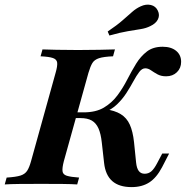

<svg xmlns="http://www.w3.org/2000/svg" viewBox="-45 -780 786 812"><path d="M511.3 11.3Q458.9 11.3 429.8 -14.1Q400.8 -39.5 395.2 -91.1L385.5 -177.4Q381.5 -214.5 371.4 -237.1Q361.3 -259.7 343.1 -270.2Q325 -280.6 295.2 -280.6H260.5L266.9 -304.8H308.1Q360.5 -304.8 394.4 -325Q428.2 -345.2 451.6 -376.6Q475 -408.1 493.1 -443.5Q511.3 -479 530.6 -510.5Q550 -541.9 576.2 -562.1Q602.4 -582.3 642.7 -582.3Q679 -582.3 700 -564.9Q721 -547.6 721 -518.5Q721 -491.9 703.2 -474.6Q685.5 -457.3 657.3 -457.3Q636.3 -457.3 621 -465.7Q605.6 -474.2 593.5 -482.7Q581.5 -491.1 569.4 -491.1Q555.6 -491.1 544 -475.8Q532.3 -460.5 519.4 -436.7Q506.5 -412.9 489.9 -387.1Q473.4 -361.3 450 -338.7Q426.6 -316.1 393.5 -304L398.4 -318.5Q440.3 -312.9 465.7 -297.2Q491.1 -281.5 504 -252.8Q516.9 -224.2 521.8 -179L530.6 -92.7Q533.1 -68.5 541.9 -56.9Q550.8 -45.2 566.9 -45.2Q583.1 -45.2 595.2 -55.6Q607.3 -66.1 620.2 -91.1L641.1 -130.6H670.2L640.3 -72.6Q616.9 -28.2 586.3 -8.5Q555.6 11.3 511.3 11.3ZM-25 0 -16.9 -29Q22.6 -31.5 41.5 -37.5Q60.5 -43.5 69.8 -57.7Q79 -71.8 86.3 -98.4L190.3 -472.6Q198.4 -500.8 196.8 -514.9Q195.2 -529 178.6 -534.7Q162.1 -540.3 126.6 -541.9L134.7 -571Q156.5 -570.2 194.4 -569.4Q232.3 -568.5 284.7 -568.5Q335.5 -568.5 375.4 -569.4Q415.3 -570.2 441.1 -571L433.1 -541.9Q393.5 -540.3 373.8 -533.9Q354 -527.4 345.6 -513.3Q337.1 -499.2 329 -471.8L225 -98.4Q217.7 -70.2 219.4 -56Q221 -41.9 237.5 -36.7Q254 -31.5 289.5 -29L281.5 0Q258.9 -1.6 220.2 -2Q181.5 -2.4 129 -2.4Q76.6 -2.4 37.5 -2Q-1.6 -1.6 -25 0ZM417.7 -629.8 410.5 -646.8Q450 -673.4 473.8 -694.4Q497.6 -715.3 514.1 -729.8Q530.6 -744.4 550 -753.2Q572.6 -763.7 593.1 -758.9Q613.7 -754 622.6 -734.7Q631.5 -716.1 623 -698.4Q614.5 -680.6 590.3 -669.4Q572.6 -660.5 550 -656.9Q527.4 -653.2 495.6 -648Q463.7 -642.7 417.7 -629.8Z"/></svg>

Font: Playfair 5pt SemiExpanded Light ExtraBold
Style: Italic
Weight: 800
Italic angle: -15.6°
Version: Version 2.001;gftools[0.9.30]